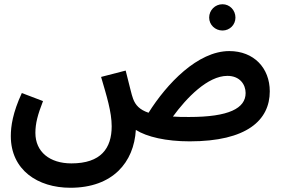

<svg xmlns="http://www.w3.org/2000/svg" viewBox="-20 -654 1332 906"><path d="M1030 -510C1064 -510 1091 -537 1091 -571C1091 -606 1064 -634 1030 -634C995 -634 967 -606 967 -571C967 -537 995 -510 1030 -510ZM312 232C512 232 612 112 621 -41C673 -8 764 13 875 13C1145 13 1253 -87 1253 -223C1253 -333 1178 -413 1062 -413C913 -413 767 -259 681 -122C639 -136 619 -158 608 -188C600 -209 593 -244 573 -321L457 -291C483 -202 507 -126 507 -58C507 46 456 117 317 117C215 117 147 63 147 -27C147 -72 158 -113 183 -177L83 -215C40 -122 31 -58 31 -12C31 148 158 232 312 232ZM1053 -296C1112 -296 1139 -255 1139 -215C1139 -143 1060 -102 873 -102C844 -102 819 -102 796 -104C860 -192 960 -296 1053 -296Z"/></svg>

Font: Noto Sans Arabic SemCond SemBd
Style: Regular
Weight: 600
Width: 4
Designer: Monotype Design Team, Nadine Chahine, Nizar Qandah and Khaled Hosny
Foundry: Monotype Imaging Inc.
Version: Version 2.012